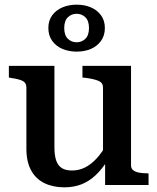

<svg xmlns="http://www.w3.org/2000/svg" viewBox="-20 -792 674 822"><path d="M213 -510V-162Q213 -127 220.5 -105Q228 -83 244.5 -72.5Q261 -62 288 -62Q318 -62 344 -75Q370 -88 393.5 -113.5Q417 -139 439 -178L441 -106Q417 -68 389.5 -42Q362 -16 329 -3Q296 10 255 10Q207 10 170 -8Q133 -26 113 -63Q93 -100 93 -155V-417Q93 -437 78 -445Q63 -453 29 -458L18 -460V-510ZM541 -510V-84Q541 -71 550 -63.5Q559 -56 575 -53Q591 -50 612 -50L616 -49V0H430V-107L421 -115V-417Q421 -437 403.5 -445Q386 -453 352 -458L333 -460V-510ZM255 -672Q255 -641 270.5 -626Q286 -611 308 -611Q330 -611 345.5 -626Q361 -641 361 -672Q361 -703 345.5 -718Q330 -733 308 -733Q286 -733 270.5 -718Q255 -703 255 -672ZM429 -672Q429 -640 412.5 -617Q396 -594 369 -582.5Q342 -571 308 -571Q275 -571 247.5 -582.5Q220 -594 203.5 -617Q187 -640 187 -672Q187 -704 203.5 -726.5Q220 -749 247.5 -760.5Q275 -772 308 -772Q342 -772 369 -760.5Q396 -749 412.5 -726.5Q429 -704 429 -672Z"/></svg>

Font: Roboto Serif 36pt Medium
Style: Regular
Weight: 500
Designer: Greg Gazdowicz
Foundry: Commercial Type
Version: Version 1.008